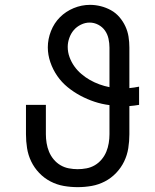

<svg xmlns="http://www.w3.org/2000/svg" viewBox="-20 -763 640 791"><path d="M300 8Q271 8 242.5 3Q214 -2 188 -15.5Q162 -29 141.5 -50.5Q121 -72 108.5 -98Q96 -124 91.5 -152.5Q87 -181 87 -210V-331H169V-210Q169 -192 172 -173.5Q175 -155 182 -138Q189 -121 201 -106.5Q213 -92 229 -82.5Q245 -73 263.5 -69.5Q282 -66 300 -66Q318 -66 336.5 -69.5Q355 -73 371 -82.5Q387 -92 399 -106.5Q411 -121 418 -138Q425 -155 428 -173.5Q431 -192 431 -210V-330Q399 -334 369 -344Q339 -354 311 -369Q283 -384 258.5 -404Q234 -424 216 -450Q198 -476 187.5 -506.5Q177 -537 177 -568Q177 -602 190 -635Q203 -668 227 -692Q251 -716 283.5 -729.5Q316 -743 351 -743Q373 -743 395 -737.5Q417 -732 437 -721Q457 -710 472 -692.5Q487 -675 496.5 -654.5Q506 -634 509.5 -612Q513 -590 513 -567V-400Q523 -401 533 -402.5Q543 -404 553 -406V-331Q543 -329 533 -328Q523 -327 513 -326V-210Q513 -181 508.5 -152.5Q504 -124 491.5 -98Q479 -72 458.5 -50.5Q438 -29 412 -15.5Q386 -2 357.5 3Q329 8 300 8ZM431 -404V-567Q431 -585 427 -603.5Q423 -622 412.5 -637Q402 -652 385 -661Q368 -670 349 -670Q331 -670 313.5 -661.5Q296 -653 284 -639Q272 -625 265.5 -606.5Q259 -588 259 -570Q259 -548 266.5 -527.5Q274 -507 286.5 -489.5Q299 -472 315.5 -458Q332 -444 350.5 -433.5Q369 -423 389.5 -415.5Q410 -408 431 -404Z"/></svg>

Font: Iosevka Plex Etoile
Style: Regular
Weight: 400
Designer: Belleve Invis
Foundry: Belleve Invis
Version: Version 25.1.1; ttfautohint (v1.8.4)